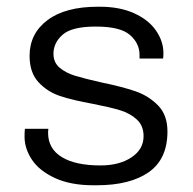

<svg xmlns="http://www.w3.org/2000/svg" viewBox="-20 -541 574 571"><path d="M466 -383Q466 -370 465 -367H395V-378Q395 -412 366.5 -437Q338 -462 265 -462Q194 -462 166.5 -438Q139 -414 139 -381Q139 -355 157.5 -339.5Q176 -324 204 -315.5Q232 -307 281 -296Q344 -283 383 -269.5Q422 -256 450 -227.5Q478 -199 478 -150Q478 -68 422.5 -29Q367 10 267 10H258Q190 10 143.5 -11.5Q97 -33 75 -66Q53 -99 53 -135Q53 -148 54 -158H124Q123 -153 123 -146Q123 -99 163.5 -74Q204 -49 279 -49Q335 -49 371 -73Q407 -97 407 -136Q407 -167 387 -185.5Q367 -204 337.5 -213Q308 -222 257 -232Q196 -243 158.5 -255.5Q121 -268 94.5 -296.5Q68 -325 68 -375Q68 -441 121 -481Q174 -521 271 -521H277Q336 -521 379 -501.5Q422 -482 444 -450Q466 -418 466 -383Z"/></svg>

Font: Chivo Light
Style: Regular
Weight: 300
Designer: Hector Gatti
Foundry: Omnibus-Type
Version: Version 1.007